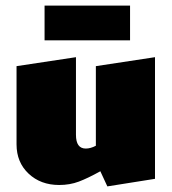

<svg xmlns="http://www.w3.org/2000/svg" viewBox="-20 -650 612 685"><path d="M533 -446V-12L363 15L338 -39Q293 -14 261 -2Q229 10 191 10Q125 10 82 -30.5Q39 -71 39 -135V-414L251 -446V-169Q251 -120 286 -120Q303 -120 322 -130V-414ZM139 -630H444V-506H139Z"/></svg>

Font: Ysabeau Black
Style: Regular
Weight: 900
Designer: Christian Thalmann (Catharsis Fonts)
Version: Version 0.003